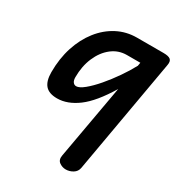

<svg xmlns="http://www.w3.org/2000/svg" viewBox="-215 -1059 1093 1190"><g transform="rotate(30 331.5 -464.0)"><path d="M171 -354.5Q113 -354.5 86.5 -384.8Q60 -415 60 -478.5Q60 -575.5 86.5 -657.5Q113 -739.5 160.8 -800.2Q208.5 -861 273 -894.8Q337.5 -928.5 413 -928.5H602.5Q639.5 -928.5 653 -916.8Q666.5 -905 661.5 -877.5L517.5 -57Q512.5 -29 488.5 -14.5Q464.5 0 438 0Q413 0 391.8 -15.2Q370.5 -30.5 376.5 -64L471 -594.5Q392.5 -464.5 318.5 -409.5Q244.5 -354.5 171 -354.5ZM204.5 -525.5Q204.5 -502.5 213.5 -490.8Q222.5 -479 236.5 -479Q258.5 -479 293.2 -507.5Q328 -536 367 -581.5Q406 -627 442.5 -679.8Q479 -732.5 504.5 -780.5L508.5 -804H413Q352.5 -804 305.5 -767Q258.5 -730 231.5 -667Q204.5 -604 204.5 -525.5Z"/></g></svg>

Font: Edu VIC WA NT Hand Pre
Style: Regular
Weight: 400
Designer: Tina and Corey Anderson, Eben Sorkin, Mirko Velimirovic
Foundry: Google for Education
Version: Version 1.000